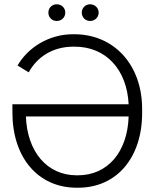

<svg xmlns="http://www.w3.org/2000/svg" viewBox="-20 -869 732 897"><path d="M245 -771C268 -771 285 -788 285 -810C285 -832 268 -849 245 -849C223 -849 206 -832 206 -810C206 -788 223 -771 245 -771ZM401 -771C423 -771 441 -788 441 -810C441 -832 423 -849 401 -849C379 -849 362 -832 362 -810C362 -788 379 -771 401 -771ZM38 -382V-343C38 -134 157 8 338 8H345C525 8 644 -132 644 -341V-360C644 -567 512 -709 327 -709H320C210 -709 111 -648 62 -563L114 -531C155 -605 228 -651 323 -651H329C475 -651 573 -544 581 -382ZM581 -325C576 -159 483 -50 344 -50H338C200 -50 107 -160 101 -325Z"/></svg>

Font: Fixel Text Light
Style: Regular
Weight: 300
Width: 4
Designer: AlfaBravo + MacPaw
Foundry: Kyrylo Tkachov, Marchela Mozhyna, Serhii Makarenko, Maria Weinstein, Zakhar Kryvoshyya
Version: Version 1.211